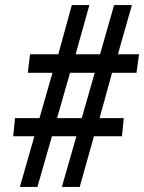

<svg xmlns="http://www.w3.org/2000/svg" viewBox="-20 -734 566 754"><path d="M115 -199H32L39 -270H135L186 -448H89L98 -521H209L262 -714H331L277 -521H373L428 -714H498L443 -521H526L516 -448H420L371 -270H466L459 -199H349L293 0H223L280 -199H184L127 0H58ZM301 -270 352 -448H255L204 -270Z"/></svg>

Font: Noto Serif NarrowExtraBold
Style: Italic
Weight: 800
Width: 4
Italic angle: -12°
Designer: Monotype Design Team
Foundry: Monotype Imaging Inc.
Version: Version 1.001